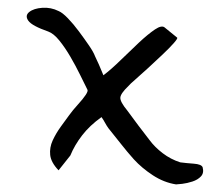

<svg xmlns="http://www.w3.org/2000/svg" viewBox="-20 -486 574 505"><path d="M134 -38Q114 -59 112 -78.5Q110 -98 118.5 -116.5Q127 -135 140 -153Q151 -168 161.5 -182.5Q172 -197 184 -210Q214 -243 210 -250Q202 -266 190.5 -289.5Q179 -313 165 -337Q151 -361 136 -379.5Q121 -398 107 -403Q64 -418 54.5 -431.5Q45 -445 57 -454.5Q69 -464 91.5 -465.5Q114 -467 134 -457Q144 -453 158.5 -438Q173 -423 187.5 -403.5Q202 -384 214 -366.5Q226 -349 230 -338Q235 -328 240 -316.5Q245 -305 252 -288Q273 -304 297.5 -328Q322 -352 345.5 -374Q369 -396 387.5 -408.5Q406 -421 414 -413L446 -387Q448 -385 437 -372.5Q426 -360 407.5 -342.5Q389 -325 370 -307.5Q351 -290 336 -277Q321 -264 318 -260Q297 -240 296.5 -229Q296 -218 315 -195Q329 -176 343.5 -156.5Q358 -137 373 -118Q387 -99 408 -83Q429 -67 454 -59Q469 -57 489.5 -55.5Q510 -54 513 -46Q517 -31 508.5 -22Q500 -13 486 -8.5Q472 -4 459.5 -2.5Q447 -1 443 -1Q411 -6 382 -25Q353 -44 332 -67Q315 -86 298.5 -107Q282 -128 265 -149Q260 -156 256 -163.5Q252 -171 247 -178Q216 -156 196 -130Q176 -104 165 -77Z"/></svg>

Font: Mynerve
Style: Regular
Weight: 400
Designer: Carolina Short
Foundry: Carolina Short
Version: Version 1.000; ttfautohint (v1.8.4.7-5d5b)